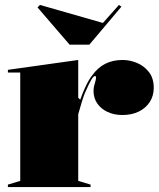

<svg xmlns="http://www.w3.org/2000/svg" viewBox="-20 -758 643 778"><path d="M12 0V-10L62 -25V-464H12V-475L297 -515V-362L305 -354Q316 -385 328.5 -411Q341 -437 354 -453Q376 -484 406.5 -499.5Q437 -515 477 -515Q506 -515 535 -503Q564 -491 583.5 -466Q603 -441 603 -402Q603 -370 587 -345Q571 -320 542.5 -306Q514 -292 476 -292Q442 -292 415.5 -304.5Q389 -317 374 -339Q359 -361 359 -389Q359 -401 361.5 -410.5Q364 -420 366.5 -428.5Q369 -437 369 -443Q369 -450 365 -450Q359 -450 350 -435Q341 -420 324 -381Q318 -366 311 -343.5Q304 -321 297 -295V-25L347 -10V0ZM462 -738 472 -731 342 -577H262L132 -728L142 -738L397 -665Z"/></svg>

Font: Kalnia
Style: Bold
Weight: 700
Designer: Frida Medrano
Foundry: Frida Medrano
Version: Version 1.105